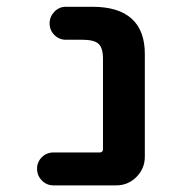

<svg xmlns="http://www.w3.org/2000/svg" viewBox="-20 -568 540 569"><path d="M138.7 -18.6Q118.2 -18.6 104 -33.2Q89.8 -47.9 89.8 -67.9Q89.8 -87.9 104 -102.1Q118.2 -116.2 138.7 -116.2H275.4Q285.2 -116.2 285.2 -126V-393.6Q285.2 -426.8 271.5 -438.5Q258.8 -450.2 223.6 -450.2H174.8Q155.3 -450.2 141.1 -464.4Q127 -478.5 127 -498.5Q127 -518.6 141.1 -533.2Q155.3 -547.9 174.8 -547.9H253.9Q331.1 -547.9 370.1 -512.7Q409.2 -477.5 409.2 -408.2V-103.5Q409.2 -68.4 384.3 -43.5Q359.4 -18.6 324.2 -18.6Z"/></svg>

Font: Rounded-X Mgen+ 1mn medium
Style: Regular
Weight: 500
Designer: [Source Han Sans]
Ryoko NISHIZUKA  (kana & ideographs); Paul D. Hunt (Latin, Greek & Cyrillic); Wenlong ZHANG  (bopomofo
Version: Version 1.059.20150602